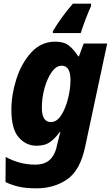

<svg xmlns="http://www.w3.org/2000/svg" viewBox="-20 -786 611 1046"><path d="M257 -121Q208 -121 208 -199Q208 -253 222.5 -305.5Q237 -358 261.5 -393Q286 -428 316 -428Q364 -428 364 -350Q364 -304 351 -250.5Q338 -197 314 -159Q290 -121 257 -121ZM179 240Q275 240 346 191Q417 142 444 13L564 -549H436L410 -479H406Q382 -517 355 -538Q328 -559 281 -559Q204 -559 150.5 -500.5Q97 -442 69.5 -356Q42 -270 42 -188Q42 -83 82 -37.5Q122 8 179 8Q226 8 254.5 -13.5Q283 -35 305 -66H309Q307 -62 301.5 -39Q296 -16 291 3L287 21Q263 111 174 111Q87 111 11 69L10 206Q44 222 82 231Q120 240 179 240ZM268 -606H420Q430 -638 446 -680.5Q462 -723 476 -753V-766H377Q313 -692 268 -616Z"/></svg>

Font: Noto Sans Display Extra
Style: Italic
Weight: 800
Italic angle: -12°
Designer: Monotype Design Team
Foundry: Monotype Imaging Inc.
Version: Version 1.900